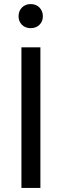

<svg xmlns="http://www.w3.org/2000/svg" viewBox="-20 -921 303 941"><path d="M178 0H85V-689H178ZM190 -841Q190 -816 173.5 -799.5Q157 -783 130 -783Q104 -783 87.5 -799.5Q71 -816 71 -841Q71 -867 87.5 -884Q104 -901 130 -901Q157 -901 173.5 -884Q190 -867 190 -841Z"/></svg>

Font: Fira Sans Condensed
Style: Regular
Weight: 400
Width: 3
Designer: bBox Type GmbH & Carrois Corporate GbR & Edenspiekermann AG
Foundry: bBox Type GmbH & Carrois Corporate GbR & Edenspiekermann AG
Version: Version 4.301